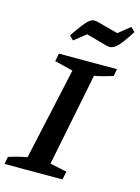

<svg xmlns="http://www.w3.org/2000/svg" viewBox="-139 -983 770 1057"><g transform="rotate(15 246.5 -454.5)"><path d="M-5 0 3 -42Q30 -51 56 -57.5Q82 -64 108 -69L223 -593L118 -619L127 -664H458L450 -623Q418 -613 393 -606.5Q368 -600 345 -596L239 -67L335 -47L325 0ZM183 -754 160 -777Q190 -821 209 -845.5Q228 -870 241.5 -880Q255 -890 266.5 -890.5Q278 -891 292 -887L408 -856L474 -909L498 -886Q470 -842 450.5 -817Q431 -792 417 -782.5Q403 -773 391 -772Q379 -771 366 -775L250 -807Z"/></g></svg>

Font: Piazzolla Thin
Style: Bold Italic
Weight: 700
Italic angle: -11.3°
Version: Version 2.005